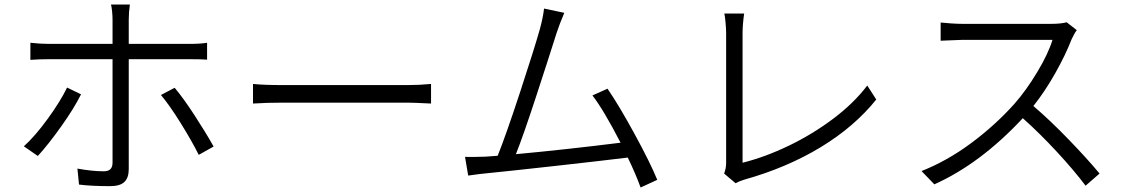

<svg xmlns="http://www.w3.org/2000/svg" viewBox="-20 -801 5010 853"><path d="M148 -108 86 -151Q135 -195 191.5 -272.5Q248 -350 278 -412L340 -382Q310 -321 252 -239.5Q194 -158 148 -108ZM929 -150 863 -113Q832 -175 782.5 -254.5Q733 -334 695 -379L756 -411Q794 -366 844.5 -288.5Q895 -211 929 -150ZM197 -606H480V-713Q480 -730 478 -750.5Q476 -771 473 -781H557Q552 -746 552 -713V-606H822Q870 -606 900 -611V-536Q875 -538 823 -538H552V-530V-50Q552 -11 532.5 7.5Q513 26 469 26Q386 26 331 19L324 -52Q390 -40 441 -40Q461 -40 470.5 -49.5Q480 -59 480 -79V-530V-538H198Q154 -538 115 -535V-611Q160 -606 197 -606Z M1239 -423H1789Q1843 -423 1895 -428V-341Q1815 -345 1790 -345H1239Q1164 -345 1104 -341V-428Q1152 -423 1239 -423Z M2378 -670Q2393 -725 2397 -763L2487 -744Q2465 -692 2453 -655Q2417 -541 2361 -370Q2305 -199 2272 -116Q2497 -137 2737 -167Q2661 -314 2612 -377L2679 -407Q2731 -331 2800 -204.5Q2869 -78 2900 -2L2826 32Q2803 -31 2769 -101Q2655 -87 2448.5 -64Q2242 -41 2141 -31Q2116 -29 2060 -21L2046 -104Q2077 -103 2137 -105L2191 -109Q2228 -201 2291 -393Q2354 -585 2378 -670Z M3206 -77V-654Q3206 -672 3203.5 -700Q3201 -728 3198 -741H3286Q3279 -690 3279 -654V-78Q3379 -103 3484 -153.5Q3589 -204 3681 -273Q3773 -342 3833 -421L3873 -359Q3776 -238 3626 -147Q3476 -56 3287 -3Q3264 4 3248 13L3197 -30Q3206 -53 3206 -77Z M4741 -627Q4714 -557 4668 -475.5Q4622 -394 4571 -330Q4646 -266 4728.5 -180.5Q4811 -95 4865 -30L4803 24Q4751 -45 4675 -127Q4599 -209 4524 -276Q4336 -74 4131 18L4074 -41Q4188 -86 4295 -165.5Q4402 -245 4487 -340Q4539 -399 4588 -480.5Q4637 -562 4656 -624H4257Q4244 -624 4181 -621L4159 -620V-701Q4175 -699 4205 -697Q4235 -695 4257 -695H4649Q4693 -695 4719 -702L4764 -667Q4758 -660 4752 -648.5Q4746 -637 4741 -627Z"/></svg>

Font: Sinter Normal
Style: Regular
Weight: 350
Foundry: Adobe & rsms
Version: Version 1.000